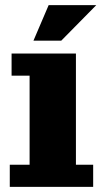

<svg xmlns="http://www.w3.org/2000/svg" viewBox="-20 -726 398 746"><path d="M18 0V-86H95V-432H25V-518H275V-86H342V0ZM110 -568 169 -706H354L218 -568Z"/></svg>

Font: Montagu Slab 144pt
Style: Bold
Weight: 700
Designer: Florian Karsten
Foundry: Florian Karsten
Version: Version 1.000